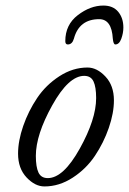

<svg xmlns="http://www.w3.org/2000/svg" viewBox="-20 -657 464 691"><path d="M246 -518Q240 -497 224 -497Q215 -497 215 -509Q215 -568 260 -602.5Q305 -637 352 -637Q387 -637 405.5 -614.5Q424 -592 424 -558Q424 -538 416.5 -517.5Q409 -497 395 -497Q388 -497 386 -518Q382 -588 337 -588Q265 -588 246 -518ZM390 -296Q390 -250 371.5 -196.5Q353 -143 321.5 -96Q290 -49 241.5 -17.5Q193 14 140 14Q106 14 75.5 -18.5Q45 -51 45 -104Q45 -150 63.5 -203.5Q82 -257 113.5 -304Q145 -351 193.5 -382.5Q242 -414 295 -414Q329 -414 359.5 -381.5Q390 -349 390 -296ZM326 -304Q326 -344 316.5 -364Q307 -384 283 -384Q227 -384 168 -278Q109 -172 109 -96Q109 -56 118.5 -36Q128 -16 152 -16Q208 -16 267 -122Q326 -228 326 -304Z"/></svg>

Font: EB Garamond 12
Style: Italic
Weight: 400
Italic angle: -17°
Version: Version 0.016; ttfautohint (v1.8.4)